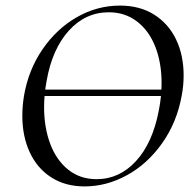

<svg xmlns="http://www.w3.org/2000/svg" viewBox="-20 -656 692 688"><path d="M92 -335H598V-312H92ZM60 -241Q60 -276 66 -313Q82 -406 132.5 -479.5Q183 -553 255.5 -594.5Q328 -636 410 -636Q481 -636 532.5 -603.5Q584 -571 611 -514.5Q638 -458 638 -386Q638 -348 631 -313Q614 -218 561.5 -143.5Q509 -69 435.5 -28.5Q362 12 283 12Q214 12 163.5 -20.5Q113 -53 86.5 -110.5Q60 -168 60 -241ZM549 -260Q559 -309 559 -358Q559 -431 536.5 -488.5Q514 -546 471 -579Q428 -612 370 -612Q286 -612 226.5 -546Q167 -480 147 -366Q138 -318 138 -272Q138 -199 160 -140.5Q182 -82 224.5 -48Q267 -14 326 -14Q408 -14 467.5 -79Q527 -144 549 -260Z"/></svg>

Font: Cormorant Garamond Medium
Style: Italic
Weight: 500
Italic angle: -10°
Designer: Christian Thalmann (Catharsis Fonts)
Foundry: Catharsis Fonts
Version: Version 4.000